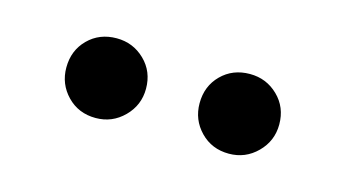

<svg xmlns="http://www.w3.org/2000/svg" viewBox="-32 -782 487 270"><g transform="rotate(15 211.0 -647.0)"><path d="M308 -589Q283 -589 266.5 -606Q250 -623 250 -647Q250 -672 266.5 -688.5Q283 -705 308 -705Q332 -705 349 -688.5Q366 -672 366 -647Q366 -623 349 -606Q332 -589 308 -589ZM114 -589Q89 -589 72.5 -606Q56 -623 56 -647Q56 -672 72.5 -688.5Q89 -705 114 -705Q138 -705 155 -688.5Q172 -672 172 -647Q172 -623 155 -606Q138 -589 114 -589Z"/></g></svg>

Font: Gulzar
Style: Regular
Weight: 400
Designer: Borna Izadpanah, Alice Savoie, Simon Cozens, Fiona Ross
Version: Version 1.000;[7b34f74]; ttfautohint (v1.8.4)